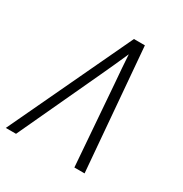

<svg xmlns="http://www.w3.org/2000/svg" viewBox="-162 -791 869 912"><g transform="rotate(30 273.0 -335.0)"><path d="M-4 0 312 -670H372L428 0H372L338 -447Q335 -484 332 -521Q329 -558 327 -595Q311 -558 294 -521Q277 -484 260 -447L52 0Z"/></g></svg>

Font: Lode Dark
Style: Italic
Weight: 400
Italic angle: -11°
Monospace: yes
Designer: Belleve Invis
Foundry: Belleve Invis
Version: Version 29.2.0; ttfautohint (v1.8.3)